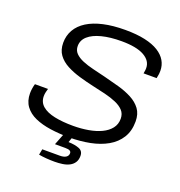

<svg xmlns="http://www.w3.org/2000/svg" viewBox="-152 -826 1064 1132"><g transform="rotate(20 380.0 -260.5)"><path d="M347 12Q284 12 228.5 4Q173 -4 131 -22.5Q89 -41 65 -73.5Q41 -106 41 -154Q41 -169 43.5 -185Q46 -201 50 -214H132Q129 -204 126 -191.5Q123 -179 123 -166Q123 -128 150.5 -104.5Q178 -81 228 -70.5Q278 -60 345 -60Q395 -60 440.5 -68Q486 -76 520.5 -92.5Q555 -109 575 -134.5Q595 -160 595 -195Q595 -226 576.5 -246Q558 -266 526.5 -279.5Q495 -293 456 -302.5Q417 -312 375 -321Q330 -331 285.5 -344Q241 -357 204 -376.5Q167 -396 145 -426Q123 -456 123 -501Q123 -546 144 -582.5Q165 -619 205.5 -644.5Q246 -670 305.5 -683.5Q365 -697 442 -697Q514 -697 566 -685.5Q618 -674 651.5 -653Q685 -632 701.5 -603.5Q718 -575 718 -541Q718 -532 717 -521.5Q716 -511 712 -493H630Q633 -507 633.5 -515Q634 -523 634 -527Q634 -573 586 -600Q538 -627 444 -627Q373 -627 320.5 -613.5Q268 -600 239 -574.5Q210 -549 210 -512Q210 -485 227.5 -467Q245 -449 275 -436.5Q305 -424 342.5 -415Q380 -406 421 -396Q469 -384 515.5 -371Q562 -358 600 -338Q638 -318 660.5 -287.5Q683 -257 683 -210Q683 -150 656.5 -107.5Q630 -65 583.5 -38.5Q537 -12 476 0Q415 12 347 12ZM314 176Q289 176 262.5 174Q236 172 215 168L222 132H332Q357 132 370.5 123Q384 114 384 98Q384 88 375.5 83Q367 78 347 78H282L318 -14H371L353 39Q393 40 420 50.5Q447 61 447 92Q447 117 436 133.5Q425 150 406.5 159.5Q388 169 364 172.5Q340 176 314 176Z"/></g></svg>

Font: Archivo SemiExpanded Light
Style: Italic
Weight: 300
Width: 6
Italic angle: -10°
Designer: Hector Gatti
Foundry: Omnibus-Type
Version: Version 2.001